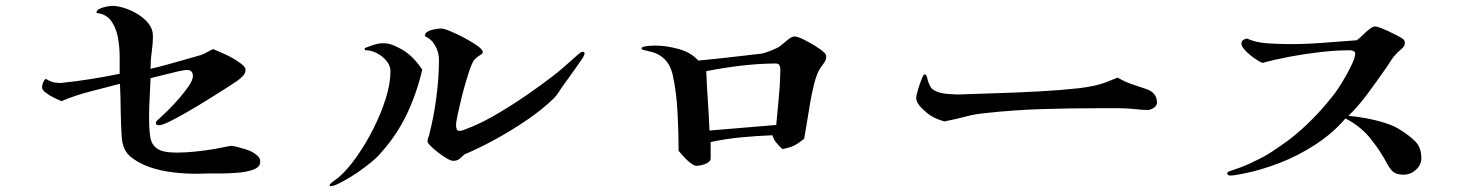

<svg xmlns="http://www.w3.org/2000/svg" viewBox="-20 -697 5040 653"><path d="M865 -147Q865 -129 842.5 -120.5Q820 -112 788.5 -109.5Q757 -107 728.5 -107Q700 -107 688 -107Q678 -107 668 -106.5Q658 -106 648 -106Q608 -106 567 -111Q526 -116 488 -129Q449 -143 423 -165Q397 -187 394 -231Q391 -275 390.5 -322Q390 -369 388 -412Q339 -399 287.5 -386Q236 -373 189 -353Q182 -356 166 -363.5Q150 -371 136.5 -381Q123 -391 123 -400Q123 -407 126.5 -416Q130 -425 136 -429Q156 -415 181 -415Q183 -415 184.5 -415Q186 -415 188 -415Q238 -420 288 -428Q338 -436 387 -446Q387 -470 387 -503.5Q387 -537 381 -569.5Q375 -602 358.5 -625.5Q342 -649 308 -653Q308 -662 318.5 -667Q329 -672 342 -674.5Q355 -677 361 -677Q380 -677 403.5 -669.5Q427 -662 449 -648.5Q471 -635 485.5 -616.5Q500 -598 500 -576Q500 -548 496 -520Q492 -492 492 -463Q515 -468 547.5 -477Q580 -486 611.5 -495Q643 -504 664 -510Q677 -515 686 -520.5Q695 -526 705 -530Q717 -525 743 -513.5Q769 -502 789 -488Q800 -481 807.5 -474Q815 -467 815 -459Q815 -447 805 -437.5Q795 -428 787 -422Q777 -415 749.5 -397.5Q722 -380 687.5 -358.5Q653 -337 618.5 -317Q584 -297 557.5 -284Q531 -271 521 -271Q517 -271 513.5 -272.5Q510 -274 510 -278Q510 -283 514 -287Q518 -291 521 -293Q531 -302 550 -320.5Q569 -339 588.5 -361.5Q608 -384 622 -404.5Q636 -425 636 -438Q636 -459 616 -459Q606 -459 582.5 -453.5Q559 -448 533.5 -441.5Q508 -435 492 -431Q491 -400 489 -364.5Q487 -329 487 -297Q487 -258 491 -231.5Q495 -205 514.5 -191.5Q534 -178 580 -178Q612 -178 644.5 -181.5Q677 -185 708 -190Q714 -191 726.5 -193.5Q739 -196 751 -198.5Q763 -201 766 -201Q772 -201 786 -197.5Q800 -194 814.5 -189.5Q829 -185 834 -182Q843 -178 854 -169Q865 -160 865 -147Z M1416 -460Q1398 -382 1365 -311.5Q1332 -241 1278 -180Q1262 -161 1241.5 -144.5Q1221 -128 1201 -114Q1193 -108 1173.5 -96Q1154 -84 1134.5 -74Q1115 -64 1105 -64Q1101 -64 1101 -67Q1101 -70 1107.5 -75.5Q1114 -81 1122 -86.5Q1130 -92 1132 -94Q1162 -120 1193 -164Q1224 -208 1250 -259.5Q1276 -311 1292 -362Q1308 -413 1308 -454Q1308 -474 1294 -490.5Q1280 -507 1260 -517Q1240 -527 1222 -526L1220 -533Q1234 -539 1251 -544.5Q1268 -550 1284 -550Q1301 -550 1318 -543Q1335 -536 1350 -527Q1371 -514 1387 -497Q1403 -480 1416 -460ZM1968 -515Q1968 -511 1965 -506Q1962 -501 1960 -497Q1944 -474 1927 -450Q1910 -426 1893 -403Q1886 -393 1879 -382Q1872 -371 1863 -362Q1825 -325 1773 -289.5Q1721 -254 1665.5 -223.5Q1610 -193 1560 -172Q1551 -164 1543 -157Q1535 -150 1521 -150Q1514 -150 1500 -158Q1486 -166 1470.5 -178Q1455 -190 1444.5 -200.5Q1434 -211 1434 -216Q1434 -223 1436.5 -228.5Q1439 -234 1440 -240Q1455 -297 1464 -365.5Q1473 -434 1473 -494Q1473 -518 1460.5 -541Q1448 -564 1425 -574Q1425 -585 1436 -590.5Q1447 -596 1460.5 -598Q1474 -600 1481 -600Q1490 -600 1512.5 -590.5Q1535 -581 1560.5 -567.5Q1586 -554 1604 -541Q1622 -528 1622 -520Q1622 -516 1617.5 -512.5Q1613 -509 1609 -507Q1594 -497 1588.5 -486.5Q1583 -476 1577 -459Q1573 -447 1565 -420.5Q1557 -394 1549.5 -363.5Q1542 -333 1536.5 -307.5Q1531 -282 1531 -270Q1531 -266 1533 -259Q1535 -252 1542 -252Q1552 -252 1562 -257Q1609 -274 1662 -304.5Q1715 -335 1766 -370Q1817 -405 1856 -435Q1879 -452 1900 -471Q1921 -490 1943 -509Q1946 -512 1952 -516.5Q1958 -521 1962 -521Q1968 -521 1968 -515Z M2634 -460Q2634 -471 2630 -476.5Q2626 -482 2614 -481H2609Q2552 -480 2495 -473Q2438 -466 2382 -455Q2384 -405 2387.5 -354Q2391 -303 2393 -253Q2449 -258 2506 -262.5Q2563 -267 2620 -272Q2624 -317 2628.5 -362.5Q2633 -408 2634 -454ZM2790 -504Q2790 -492 2780 -479.5Q2770 -467 2765 -457Q2756 -440 2748.5 -410Q2741 -380 2735 -345Q2729 -310 2724 -278Q2719 -246 2715 -225Q2695 -209 2681 -202Q2667 -195 2641 -190Q2630 -200 2620.5 -211.5Q2611 -223 2607 -237Q2555 -235 2502 -230Q2449 -225 2397 -214V-158Q2397 -150 2387.5 -144Q2378 -138 2366.5 -135.5Q2355 -133 2349 -133Q2341 -133 2328 -143Q2315 -153 2304 -165.5Q2293 -178 2288 -184Q2288 -242 2284.5 -311.5Q2281 -381 2269 -437Q2255 -510 2185 -523Q2184 -524 2173 -526Q2162 -528 2162 -532Q2162 -537 2172.5 -539Q2183 -541 2195 -541.5Q2207 -542 2210 -542Q2245 -542 2287.5 -530.5Q2330 -519 2355 -491Q2408 -496 2460.5 -502Q2513 -508 2565 -514Q2577 -515 2600 -524Q2623 -533 2633 -540Q2641 -546 2656.5 -559.5Q2672 -573 2682 -573Q2692 -573 2712.5 -563Q2733 -553 2753 -540.5Q2773 -528 2781 -520Q2785 -517 2787.5 -513.5Q2790 -510 2790 -504Z M3915 -351Q3916 -338 3904.5 -330.5Q3893 -323 3884 -323Q3880 -323 3868 -323.5Q3856 -324 3851 -325Q3814 -329 3786 -329Q3758 -329 3720 -329Q3620 -329 3523.5 -326Q3427 -323 3328 -312Q3296 -309 3264 -300.5Q3232 -292 3192 -284Q3181 -287 3166 -293Q3161 -295 3155.5 -298Q3150 -301 3145 -304Q3132 -312 3114 -330Q3096 -348 3096 -364Q3096 -372 3103 -395Q3110 -418 3117 -434Q3121 -444 3125 -444Q3130 -444 3133 -434Q3135 -422 3140.5 -410Q3146 -398 3150 -395Q3167 -381 3198 -378Q3229 -375 3251 -376Q3299 -378 3368 -380Q3437 -382 3511.5 -386Q3586 -390 3650 -397Q3707 -404 3739.5 -416.5Q3772 -429 3781 -433Q3799 -423 3810.5 -418Q3822 -413 3836 -408.5Q3850 -404 3876 -395Q3893 -390 3903.5 -379Q3914 -368 3915 -351Z M4814 -159Q4814 -136 4795.5 -119.5Q4777 -103 4754 -103Q4733 -103 4722 -110Q4711 -117 4700 -136Q4675 -184 4640.5 -226.5Q4606 -269 4556 -294Q4512 -243 4452.5 -204.5Q4393 -166 4330 -142Q4267 -118 4211 -107Q4201 -105 4187.5 -102.5Q4174 -100 4164 -100Q4161 -100 4157.5 -101.5Q4154 -103 4154 -107Q4154 -112 4160 -114Q4171 -118 4180 -121Q4189 -124 4200 -128Q4208 -131 4222 -137Q4236 -143 4243 -147Q4277 -162 4306.5 -181.5Q4336 -201 4366 -223Q4407 -255 4444 -292.5Q4481 -330 4513 -371Q4520 -379 4532.5 -398Q4545 -417 4558 -440Q4571 -463 4580 -483Q4589 -503 4589 -514Q4589 -521 4583 -523.5Q4577 -526 4571 -526Q4524 -526 4471.5 -520Q4419 -514 4368 -504.5Q4317 -495 4274 -483Q4265 -486 4247.5 -498Q4230 -510 4216 -524.5Q4202 -539 4202 -549Q4202 -557 4208 -561Q4214 -565 4221 -566Q4251 -552 4292.5 -549.5Q4334 -547 4367 -547Q4424 -547 4480.5 -551.5Q4537 -556 4594 -560Q4602 -565 4613.5 -576.5Q4625 -588 4637 -597.5Q4649 -607 4657 -607Q4662 -607 4675.5 -602Q4689 -597 4705 -589.5Q4721 -582 4734 -575Q4747 -568 4751 -565Q4758 -560 4758 -550Q4758 -540 4745.5 -529.5Q4733 -519 4727 -512Q4717 -502 4708 -487Q4699 -472 4690 -460Q4662 -420 4631.5 -378.5Q4601 -337 4566 -303Q4592 -301 4625 -295Q4658 -289 4690 -279Q4722 -269 4743 -255Q4772 -237 4793 -216.5Q4814 -196 4814 -159Z"/></svg>

Font: Kaisei HarunoUmi Medium
Style: Regular
Weight: 500
Designer: Font-Kai, 金井和夫
Foundry: KAZUO KANAI
Version: Version 5.003